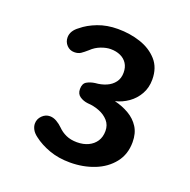

<svg xmlns="http://www.w3.org/2000/svg" viewBox="-116 -738 850 861"><g transform="rotate(20 309.5 -308.0)"><path d="M99 -99.5Q99 -121.5 115 -137.5Q131 -153.5 152 -153.5Q168.5 -153.5 184.5 -144.2Q200.5 -135 214 -121.5Q229.5 -105.5 252 -95.2Q274.5 -85 304.5 -85Q335 -85 358.2 -96Q381.5 -107 394.8 -127.2Q408 -147.5 408 -176Q408 -204.5 390.8 -224Q373.5 -243.5 346.8 -254Q320 -264.5 291 -266Q269 -268.5 252.5 -279.8Q236 -291 236 -314.5Q236 -340.5 252.5 -350Q269 -359.5 291 -362.5Q320 -364.5 343.5 -374.8Q367 -385 381 -403.8Q395 -422.5 395 -449.5Q395 -475.5 383.5 -493.2Q372 -511 351.8 -520.2Q331.5 -529.5 305 -529.5Q284 -529.5 259 -520Q234 -510.5 214.5 -491.5Q197.5 -476.5 185.5 -468.5Q173.5 -460.5 155 -460.5Q133.5 -460.5 119 -476Q104.5 -491.5 104.5 -513Q104.5 -544.5 138 -568.5Q166.5 -592.5 209.5 -609Q252.5 -625.5 305 -625.5Q362.5 -625.5 412.8 -608.8Q463 -592 494.8 -556.5Q526.5 -521 526.5 -464.5Q526.5 -425.5 509.2 -395Q492 -364.5 463.8 -344.5Q435.5 -324.5 402 -316.5Q440 -307.5 471.2 -289.2Q502.5 -271 521 -242Q539.5 -213 539.5 -170.5Q539.5 -112.5 507.2 -71.8Q475 -31 421.8 -10Q368.5 11 306 11Q251 11 206.8 -5Q162.5 -21 131 -45.5Q114 -58 106.5 -72Q99 -86 99 -99.5Z"/></g></svg>

Font: Sono ExtraLight Monospace SemiBold
Style: Regular
Weight: 600
Version: Version 2.112